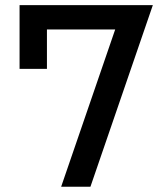

<svg xmlns="http://www.w3.org/2000/svg" viewBox="-20 -713 626 733"><path d="M213.4 0 451.7 -693.4H563.5L325.2 0ZM54.7 -450.2V-678.7H159.2V-450.2ZM54.7 -600.6V-693.4H563.5L494.1 -600.6Z"/></svg>

Font: Cascadia Code
Style: Regular
Weight: 400
Monospace: yes
Designer: Aaron Bell
Foundry: Saja Typeworks
Version: Version 2106.017